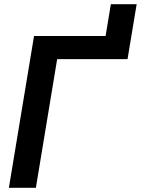

<svg xmlns="http://www.w3.org/2000/svg" viewBox="-20 -900 675 920"><path d="M467.8 -617.7 511.2 -879.9H634.8L591.3 -617.7ZM609.4 -727.5 590.8 -616.7H253.9L151.9 0H22.5L143.1 -727.5Z"/></svg>

Font: Inter 24pt SemiBold
Style: Italic
Weight: 600
Italic angle: -9.3988°
Designer: Rasmus Andersson
Foundry: rsms
Version: Version 4.001;git-66647c0bb